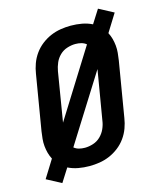

<svg xmlns="http://www.w3.org/2000/svg" viewBox="-124 -881 849 1026"><g transform="rotate(-15 300.0 -367.5)"><path d="M92 58 11 15 72 -83Q63 -100 58 -118.5Q53 -137 51 -157Q49 -177 51 -197.5Q53 -218 56 -238L107 -543Q111 -570 121 -597.5Q131 -625 148.5 -649.5Q166 -674 190 -692.5Q214 -711 241 -722.5Q268 -734 296.5 -738.5Q325 -743 352 -743Q384 -743 414 -737.5Q444 -732 470 -719L517 -793L598 -750L537 -652Q546 -635 551 -616.5Q556 -598 558 -578Q560 -558 558 -537.5Q556 -517 553 -497L502 -192Q498 -165 488 -137.5Q478 -110 460.5 -85.5Q443 -61 419 -42.5Q395 -24 368 -12.5Q341 -1 312.5 3.5Q284 8 257 8Q225 8 195 2.5Q165 -3 139 -16ZM179 -253 411 -624Q399 -634 383.5 -638Q368 -642 351 -642Q329 -642 305.5 -634.5Q282 -627 264.5 -610Q247 -593 237.5 -571Q228 -549 224 -526ZM258 -93Q280 -93 303.5 -100.5Q327 -108 344.5 -125Q362 -142 372 -164Q382 -186 385 -209L431 -482L198 -111Q210 -101 225.5 -97Q241 -93 258 -93Z"/></g></svg>

Font: Iosevka SS04 Extended Oblique
Style: Bold
Weight: 700
Width: 7
Italic angle: -9°
Monospace: yes
Designer: Belleve Invis
Foundry: Belleve Invis
Version: Version 19.0.0; ttfautohint (v1.8.4)